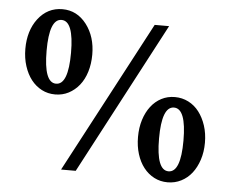

<svg xmlns="http://www.w3.org/2000/svg" viewBox="-49 -711 973 783"><g transform="rotate(5 437.5 -319.0)"><path d="M313 -478Q313 -440 303 -407.5Q293 -375 274.5 -352Q256 -329 231 -316Q206 -303 176 -303Q146 -303 121 -316Q96 -329 78 -352Q60 -375 49.5 -407.5Q39 -440 39 -478Q39 -552 76 -601Q115 -652 176 -652Q236 -652 275 -601Q313 -551 313 -478ZM287 0H227L556 -621H615ZM226 -478Q226 -608 176 -608Q126 -608 126 -478Q126 -347 176 -347Q226 -347 226 -478ZM802 -160Q802 -122 791.5 -90Q781 -58 763 -35Q745 -12 719.5 1Q694 14 664 14Q634 14 609 1Q584 -12 566 -35Q548 -58 538 -90Q528 -122 528 -160Q528 -198 538 -230Q548 -262 566 -285.5Q584 -309 609 -322Q634 -335 664 -335Q694 -335 719.5 -322Q745 -309 763 -285.5Q781 -262 791.5 -230Q802 -198 802 -160ZM714 -161Q714 -292 664 -292Q614 -292 614 -161Q614 -31 664 -31Q714 -31 714 -161Z"/></g></svg>

Font: New Athena Unicode
Style: Bold
Weight: 700
Designer: J. Rusten 1997; rev. by R. Hancock 2001, 2002, rev. by D. Mastronarde 2002-2021
Foundry: Society for Classical Studies (formerly American Philological Association)
Version: Version 5.008